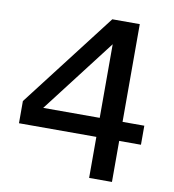

<svg xmlns="http://www.w3.org/2000/svg" viewBox="-80 -783 771 853"><g transform="rotate(10 305.0 -356.0)"><path d="M481.9 0H378.9V-185.1H29.8V-285.2L357.9 -711.9H481.9V-271H580.1V-185.1H481.9ZM378.9 -271V-603L124 -271Z"/></g></svg>

Font: Creato Display Medium
Style: Regular
Weight: 500
Version: Version 1.000